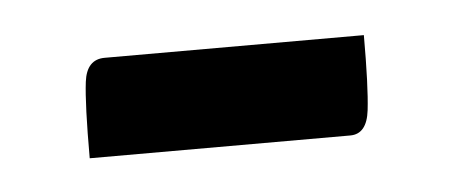

<svg xmlns="http://www.w3.org/2000/svg" viewBox="-24 -351 326 138"><g transform="rotate(-5 139.0 -281.5)"><path d="M37 -246Q37 -285 39 -301Q41 -317 54 -317H241Q241 -280 239 -263Q237 -246 225 -246Z"/></g></svg>

Font: Yanone Kaffeesatz
Style: Regular
Weight: 400
Designer: Yanone (Cyrillic: Daniel Pouzeot, Huerta Tipografica, and Cyreal)
Foundry: Yanone
Version: Version 2.003